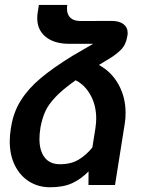

<svg xmlns="http://www.w3.org/2000/svg" viewBox="-20 -769 608 798"><path d="M510.7 -631.3Q510.7 -628.4 509.8 -621.6L508.8 -617.2Q503.4 -583 482.7 -562.3Q461.9 -541.5 434.6 -525.4L391.1 -499Q443.4 -470.7 472.7 -417.7Q502 -364.7 502 -299.8Q502 -275.9 498.5 -254.9L458 0H347.7L348.1 -56.6Q316.4 -24.4 279.8 -7.6Q243.2 9.3 188 9.3Q139.6 9.3 101.6 -14.4Q63.5 -38.1 42 -81.3Q20.5 -124.5 20.5 -181.6Q20.5 -203.6 24.4 -231L26.4 -242.7Q36.1 -303.2 66.9 -352.1Q97.7 -400.9 149.4 -444.3Q201.2 -487.8 283.2 -538.1L367.2 -586.9H267.6Q206.1 -586.9 170.4 -615.5Q134.8 -644 134.8 -693.8Q134.8 -706.1 136.7 -717.3L141.6 -748.5H259.8Q258.3 -740.7 258.3 -732.9Q258.3 -709 272.5 -695.3Q286.6 -681.6 315.4 -681.6L443.4 -682.1Q475.6 -682.1 493.2 -668.7Q510.7 -655.3 510.7 -631.3ZM379.9 -275.9Q379.9 -330.6 356.7 -373Q333.5 -415.5 294.4 -435.5Q239.7 -396.5 210.4 -365.5Q181.2 -334.5 168.5 -306.6Q155.8 -278.8 148.4 -240.7L147.5 -233.9Q144 -212.9 144 -190.9Q144 -142.1 165.8 -114.3Q187.5 -86.4 229 -86.4Q275.4 -86.4 307.1 -105.7Q338.9 -125 363.8 -155.8L376.5 -235.4Q379.9 -259.3 379.9 -275.9Z"/></svg>

Font: Mardoto Medium
Style: Italic
Weight: 500
Italic angle: -12°
Designer: Christian Robertson, Vahan Hovhannisyan
Foundry: Google
Version: Version 1.000